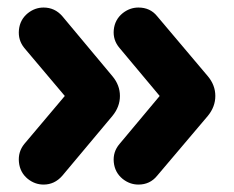

<svg xmlns="http://www.w3.org/2000/svg" viewBox="-20 -606 624 512"><path d="M398.9 -563 534.2 -402.8Q554.2 -378.9 554.2 -350.1Q554.2 -321.3 534.2 -296.9L398.9 -137.2Q379.9 -113.8 349.1 -113.8Q326.2 -113.8 307.1 -128.9Q286.1 -146 283.4 -173.6Q280.8 -201.2 298.8 -222.2L405.8 -350.1L298.8 -478Q280.8 -499 283.4 -526.4Q286.1 -553.7 307.1 -570.8Q326.2 -585.9 349.1 -585.9Q380.4 -585.9 398.9 -563ZM146 -563 279.8 -402.8Q299.8 -378.9 299.8 -350.1Q299.8 -321.3 279.8 -296.9L146 -137.2Q125.5 -113.8 96.2 -113.8Q73.2 -113.8 54.2 -128.9Q33.2 -146 30.5 -173.6Q27.8 -201.2 44.9 -222.2L152.8 -350.1L44.9 -478Q27.8 -499 30.5 -526.4Q33.2 -553.7 54.2 -570.8Q73.2 -585.9 96.2 -585.9Q126 -585.9 146 -563Z"/></svg>

Font: LT Saeada
Style: Bold
Weight: 700
Designer: Daniel Lyons
Foundry: LyonsType
Version: Version 1.001